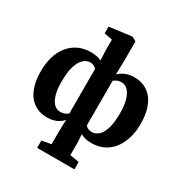

<svg xmlns="http://www.w3.org/2000/svg" viewBox="-233 -998 1353 1417"><g transform="rotate(30 443.0 -289.0)"><path d="M286 243V180L365 166.5V53L368 -42.5Q354 -26 334.5 -13.5Q315 -1 290.5 5.8Q266 12.5 235.5 12.5Q192 12.5 154 -3.2Q116 -19 87.5 -52.2Q59 -85.5 42.8 -137.8Q26.5 -190 26.5 -262.5Q26.5 -330 43.5 -386Q60.5 -442 93.5 -482.8Q126.5 -523.5 173.2 -545.5Q220 -567.5 278.5 -567.5Q308.5 -567.5 332 -562Q355.5 -556.5 368.5 -549L364.5 -630V-724.5L295 -738V-795.5L480.5 -819.5H487.5L521.5 -800V-630L518.5 -517.5Q533.5 -532 552.8 -543.2Q572 -554.5 596 -561Q620 -567.5 650 -567.5Q693.5 -567.5 731.5 -551.5Q769.5 -535.5 798.2 -502Q827 -468.5 843.2 -415.8Q859.5 -363 859.5 -290Q859.5 -223 842.5 -167.8Q825.5 -112.5 793.8 -72Q762 -31.5 716.8 -9.5Q671.5 12.5 614.5 12.5Q579.5 12.5 557 5.2Q534.5 -2 521 -9L525 53V167L603.5 180V243ZM301.5 -72Q321 -72 338 -79.2Q355 -86.5 365 -96V-474.5Q362 -479.5 354.5 -485.2Q347 -491 336 -495.2Q325 -499.5 311 -499.5Q281 -499.5 255 -476.2Q229 -453 213.2 -402.5Q197.5 -352 197.5 -269Q197.5 -207.5 209.8 -163.5Q222 -119.5 245 -95.8Q268 -72 301.5 -72ZM575.5 -59.5Q605.5 -59.5 631.2 -81.2Q657 -103 672.8 -152.2Q688.5 -201.5 688.5 -283.5Q688.5 -349 675.5 -394.5Q662.5 -440 639.2 -464Q616 -488 584 -488Q564.5 -488 548 -481Q531.5 -474 521 -464V-83.5Q524 -79.5 531.5 -73.8Q539 -68 550.2 -63.8Q561.5 -59.5 575.5 -59.5Z"/></g></svg>

Font: Merriweather 20pt Black
Style: Regular
Weight: 900
Version: Version 2.100